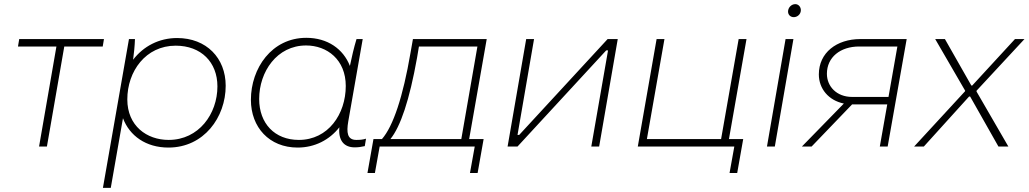

<svg xmlns="http://www.w3.org/2000/svg" viewBox="-20 -709 4978 929"><path d="M67 -484H253L169 0H207L291 -484H477L483 -520H73Z M478 200H516L575 -137C607 -52 686 5 795 5C967 5 1072 -142 1072 -294C1072 -428 979 -525 837 -525C749 -525 674 -485 624 -420C628 -449 632 -487 633 -520H604ZM796 -32C690 -32 596 -100 596 -228C596 -364 685 -488 830 -488C953 -488 1032 -408 1032 -291C1032 -158 942 -32 796 -32Z M1696 4C1714 4 1727 2 1745 -2L1751 -38C1735 -33 1722 -32 1704 -32C1660 -32 1656 -68 1665 -121L1735 -520H1705C1692 -477 1682 -433 1673 -390C1641 -472 1565 -526 1462 -526C1295 -526 1194 -379 1194 -226C1194 -93 1283 5 1420 5C1503 5 1574 -32 1622 -93C1616 -29 1645 4 1696 4ZM1461 -489C1563 -489 1653 -420 1653 -293C1653 -157 1568 -32 1426 -32C1309 -32 1234 -112 1234 -230C1234 -362 1320 -489 1461 -489Z M1758 128H1794L1817 0H2277L2254 128H2291L2320 -36H2250L2335 -520H1978L1966 -452C1930 -242 1883 -99 1828 -36H1787ZM1869 -36C1918 -97 1961 -223 1998 -430L2007 -484H2290L2212 -36Z M2436 0H2484L2913 -465H2922L2841 0H2879L2969 -520H2920L2492 -56H2484L2564 -520H2526Z M3576 -36H3507L3592 -520H3554L3469 -36H3110L3195 -520H3157L3066 0H3533L3510 128H3547Z M3691 0H3729L3819 -520H3781ZM3821 -626C3838 -626 3855 -640 3855 -660C3855 -675 3844 -689 3828 -689C3809 -689 3793 -672 3793 -653C3793 -638 3804 -626 3821 -626Z M4237 0H4275L4367 -520H4143C4028 -520 3942 -454 3942 -349C3942 -280 3989 -223 4063 -208L3860 0H3907L4103 -204H4273ZM3981 -352C3981 -432 4046 -484 4137 -484H4322L4279 -240H4103C4028 -240 3981 -291 3981 -352Z M4403 0H4450L4669 -242H4674L4811 0H4859L4705 -266V-270L4937 -520H4891L4684 -295H4680L4552 -520H4505L4650 -270L4649 -267Z"/></svg>

Font: Fixel Display 20240404 ExLight
Style: Italic
Weight: 200
Italic angle: -10°
Designer: AlfaBravo + MacPaw
Foundry: Kyrylo Tkachov, Marchela Mozhyna, Serhii Makarenko, Maria Weinstein, Zakhar Kryvoshyya
Version: Version 1.211;Glyphs 3.2 (3225)